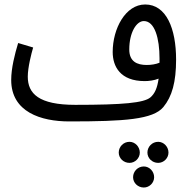

<svg xmlns="http://www.w3.org/2000/svg" viewBox="-20 -521 844 857"><path d="M289 21H290C537 21 663 12 709 -43C748 -90 766 -155 766 -255C766 -394 722 -501 628 -501C540 -501 483 -393 483 -289C483 -224 517 -159 626 -159C645 -159 668 -162 688 -170C682 -128 671 -103 651 -86C622 -62 531 -53 316 -53C153 -53 104 -103 104 -179C104 -220 120 -282 128 -309L61 -329C46 -279 30 -217 30 -164C30 -21 163 21 289 21ZM557 -300C557 -376 589 -427 622 -427C671 -427 692 -349 692 -261C692 -254 692 -247 692 -241C675 -234 654 -231 635 -231C592 -231 557 -246 557 -300ZM558 206C583 206 604 185 604 160C604 134 583 112 558 112C531 112 510 134 510 160C510 185 531 206 558 206ZM686 206C711 206 732 185 732 160C732 134 711 112 686 112C659 112 638 134 638 160C638 185 659 206 686 206ZM622 316C647 316 668 295 668 270C668 244 647 222 622 222C595 222 574 244 574 270C574 295 595 316 622 316Z"/></svg>

Font: Noto Sans Arabic UI XCn
Style: Regular
Weight: 400
Width: 2
Designer: Monotype Design Team, Nadine Chahine and Nizar Qandah
Foundry: Monotype Imaging Inc.
Version: Version 2.010